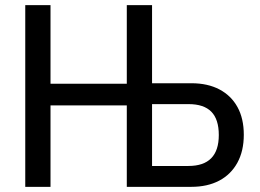

<svg xmlns="http://www.w3.org/2000/svg" viewBox="-20 -725 1009 745"><path d="M78 0V-705H176V-400H472V-705H570V-402H723Q786 -402 831.5 -378Q877 -354 901.5 -309.5Q926 -265 926 -202Q926 -139 901 -93.5Q876 -48 830.5 -24Q785 0 722 0H472V-316H176V0ZM570 -81H711Q770 -81 799.5 -111Q829 -141 829 -201Q829 -262 800 -291.5Q771 -321 712 -321H570Z"/></svg>

Font: Nunito Sans 10pt Condensed SemiBold
Style: Regular
Weight: 600
Width: 3
Designer: Vernon Adams
Foundry: Vernon Adams
Version: Version 3.101;gftools[0.9.27]